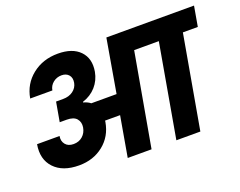

<svg xmlns="http://www.w3.org/2000/svg" viewBox="-116 -964 1471 1179"><g transform="rotate(-20 619.0 -374.5)"><path d="M286.1 -476.1Q325.2 -476.1 351.6 -495.6Q377.9 -515.1 383.8 -545.9Q389.6 -577.6 373.3 -596.9Q356.9 -616.2 326.2 -616.2Q294.9 -616.2 271 -597.2Q247.1 -578.1 242.2 -547.9H97.2Q112.8 -638.2 182.4 -693.6Q252 -749 350.1 -749Q445.3 -749 493.2 -699.2Q541 -649.4 526.9 -566.9Q517.1 -513.2 482.7 -474.1Q448.2 -435.1 395 -418L394 -414.1Q421.9 -406.7 439.9 -392.1H605L665 -740.2H1237.8L1214.8 -608.9H1117.2L1009.8 0H853L960 -608.9H798.8L690.9 0H535.2L581.1 -263.2H482.9Q482.9 -261.7 482.4 -258.5Q481.9 -255.4 481.9 -253.9Q466.3 -165 400.1 -112.1Q334 -59.1 240.2 -59.1Q133.8 -59.1 79.1 -117.2Q24.4 -175.3 41 -270H188Q182.1 -237.8 200 -215.8Q217.8 -193.8 252.9 -193.8Q288.1 -193.8 312 -214.8Q335.9 -235.8 341.8 -270Q347.2 -303.7 328.1 -326.4Q309.1 -349.1 263.2 -349.1H217.8L240.2 -476.1Z"/></g></svg>

Font: Poppins
Style: Bold Italic
Weight: 700
Italic angle: -10°
Designer: Ninad Kale (Devanagari), Jonny Pinhorn (Latin)
Foundry: Indian Type Foundry
Version: Version 3.200;PS 1.000;hotconv 16.6.54;makeotf.lib2.5.65590